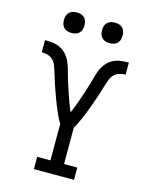

<svg xmlns="http://www.w3.org/2000/svg" viewBox="-137 -1033 874 1119"><g transform="rotate(15 300.0 -473.5)"><path d="M421 0H179V-74H259V-294Q249 -310 240.5 -327.5Q232 -345 224.5 -362.5Q217 -380 210 -397.5Q203 -415 196.5 -433Q190 -451 183.5 -469Q177 -487 171 -505Q165 -523 159.5 -541Q154 -559 148.5 -577Q143 -595 136 -613.5Q129 -632 116 -645.5Q103 -659 84.5 -664.5Q66 -670 47 -670V-743Q71 -743 95.5 -740Q120 -737 142 -725.5Q164 -714 180 -695Q196 -676 205.5 -653.5Q215 -631 221 -607Q227 -583 234.5 -559.5Q242 -536 249.5 -512.5Q257 -489 265 -466Q273 -443 281.5 -420Q290 -397 300 -375Q310 -397 318.5 -420Q327 -443 335 -466Q343 -489 350.5 -512.5Q358 -536 365.5 -559.5Q373 -583 379 -607Q385 -631 394.5 -653.5Q404 -676 420 -695Q436 -714 458 -725.5Q480 -737 504.5 -740Q529 -743 553 -743V-670Q534 -670 515.5 -664.5Q497 -659 484 -645.5Q471 -632 464 -613.5Q457 -595 451.5 -577Q446 -559 440.5 -541Q435 -523 429 -505Q423 -487 416.5 -469Q410 -451 403.5 -433Q397 -415 390 -397.5Q383 -380 375.5 -362.5Q368 -345 359.5 -327.5Q351 -310 341 -294V-74H421ZM415 -823Q402 -823 390 -826.5Q378 -830 369 -839Q360 -848 356.5 -860Q353 -872 353 -885Q353 -898 356.5 -910Q360 -922 369 -931Q378 -940 390 -943.5Q402 -947 415 -947Q428 -947 440 -943.5Q452 -940 461 -931Q470 -922 473.5 -910Q477 -898 477 -885Q477 -872 473.5 -860Q470 -848 461 -839Q452 -830 440 -826.5Q428 -823 415 -823ZM185 -823Q172 -823 160 -826.5Q148 -830 139 -839Q130 -848 126.5 -860Q123 -872 123 -885Q123 -898 126.5 -910Q130 -922 139 -931Q148 -940 160 -943.5Q172 -947 185 -947Q198 -947 210 -943.5Q222 -940 231 -931Q240 -922 243.5 -910Q247 -898 247 -885Q247 -872 243.5 -860Q240 -848 231 -839Q222 -830 210 -826.5Q198 -823 185 -823Z"/></g></svg>

Font: Iosevka Etoile
Style: Regular
Weight: 400
Designer: Belleve Invis
Foundry: Belleve Invis
Version: Version 33.2.4